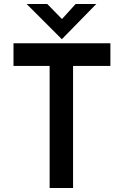

<svg xmlns="http://www.w3.org/2000/svg" viewBox="-20 -947 623 967"><path d="M48 -729H536V-615H348V0H230V-615H48ZM218 -927 304 -839 274 -831 361 -927H465L292 -750H291L114 -927Z"/></svg>

Font: Reem Kufi Fun Medium
Style: Regular
Weight: 500
Designer: Khaled Hosny
Version: Version 1.005